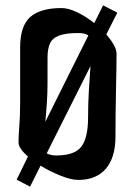

<svg xmlns="http://www.w3.org/2000/svg" viewBox="-20 -678 495 715"><path d="M272 -8Q245 -8 206 -23.5Q167 -39 131 -61L92 17L42 -9L84 -95Q68 -109 58.5 -122.5Q49 -136 49 -147Q49 -173 52 -210.5Q55 -248 55 -293V-501Q55 -582 93 -615Q131 -648 209 -648Q235 -648 268 -632Q301 -616 331 -592L364 -658L417 -631L376 -550Q393 -530 403.5 -511.5Q414 -493 414 -478Q414 -462 413.5 -426Q413 -390 412 -344Q411 -298 410.5 -252Q410 -206 410 -170Q410 -91 374 -49.5Q338 -8 272 -8ZM157 -370Q157 -331 154.5 -294Q152 -257 149 -225L309 -546Q296 -555 271 -555Q224 -555 199 -545Q174 -535 165.5 -515Q157 -495 157 -463ZM189 -99Q258 -99 283 -132Q308 -165 308 -241Q308 -291 311 -341.5Q314 -392 317 -432L154 -107Q169 -99 189 -99Z"/></svg>

Font: Jaini
Style: Regular
Weight: 400
Designer: Maithili Shingre, Girish Dalvi (Devanagari), Taresh Vohra (Latin)
Foundry: Ek Type
Version: Version 2.000; ttfautohint (v1.8.4.7-5d5b)